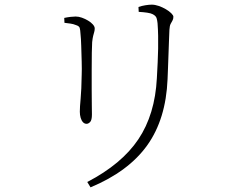

<svg xmlns="http://www.w3.org/2000/svg" viewBox="-20 -754 1040 825"><path d="M355 28Q503 -49 574.5 -155.5Q646 -262 654 -418Q656 -454 657.5 -485.5Q659 -517 659.5 -545Q660 -573 659.5 -600Q659 -627 657 -654Q656 -665 653 -675.5Q650 -686 636 -693Q629 -697 612.5 -699.5Q596 -702 576 -703L575 -724Q589 -729 605 -731.5Q621 -734 632 -734Q646 -734 662 -728.5Q678 -723 692.5 -714.5Q707 -706 716 -697Q725 -688 725 -682Q725 -672 721 -665.5Q717 -659 713 -651Q709 -643 708 -626Q707 -604 706 -576.5Q705 -549 704 -520.5Q703 -492 702 -464.5Q701 -437 700 -414Q693 -242 612.5 -129.5Q532 -17 369 51ZM352 -222Q343 -222 336.5 -229Q330 -236 326.5 -248Q323 -260 323 -274Q323 -294 326.5 -330.5Q330 -367 331 -432Q332 -455 331 -489.5Q330 -524 329 -557Q328 -590 326 -607Q325 -626 322.5 -634Q320 -642 307 -646Q295 -651 283.5 -652.5Q272 -654 257 -656L256 -677Q270 -680 283 -681.5Q296 -683 305 -683Q318 -683 332 -678Q346 -673 358.5 -665.5Q371 -658 379 -649Q387 -640 387 -632Q387 -624 385 -617Q383 -610 380.5 -600.5Q378 -591 376 -573Q375 -560 374.5 -527.5Q374 -495 374 -453.5Q374 -412 374 -371.5Q374 -331 374.5 -301Q375 -271 375 -262Q375 -238 367.5 -230Q360 -222 352 -222Z"/></svg>

Font: Noto Serif JP ExtraLight ExtraLight
Style: Regular
Weight: 250
Version: Version 2.003-H1;hotconv 1.1.1;makeotfexe 2.6.0